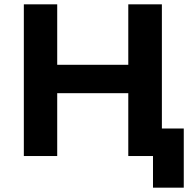

<svg xmlns="http://www.w3.org/2000/svg" viewBox="-20 -720 892 886"><path d="M828 -127H727V-700H572V-421H244V-700H90V0H244V-290H572V0H686V146H828Z"/></svg>

Font: Montserrat-Alt1
Style: Bold
Weight: 700
Designer: Differentunic
Foundry: Differentunic
Version: Version 7.222